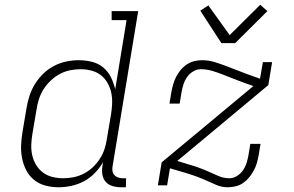

<svg xmlns="http://www.w3.org/2000/svg" viewBox="-20 -782 1240 810"><path d="M227 8Q199 8 172 1Q145 -6 124.5 -22.5Q104 -39 91.5 -62.5Q79 -86 73.5 -113Q68 -140 69 -168.5Q70 -197 75 -226L92 -326Q96 -352 104.5 -378Q113 -404 127.5 -427.5Q142 -451 162.5 -471Q183 -491 208 -504Q233 -517 259.5 -522.5Q286 -528 312 -528Q341 -528 368.5 -521Q396 -514 416 -497Q436 -480 448 -456Q460 -432 466 -405L514 -697H451V-735H563L455 -81Q453 -71 454.5 -61Q456 -51 462 -44Q468 -37 477.5 -33.5Q487 -30 498 -30H512L511 8H491Q472 8 455 3Q438 -2 426.5 -14.5Q415 -27 412 -45Q409 -63 412 -81L415 -98Q401 -74 380.5 -52.5Q360 -31 334.5 -17.5Q309 -4 281.5 2Q254 8 227 8ZM247 -30Q269 -30 291 -34.5Q313 -39 333.5 -49.5Q354 -60 371.5 -76.5Q389 -93 401.5 -112.5Q414 -132 421 -153.5Q428 -175 431 -197L448 -297Q452 -320 453 -344Q454 -368 449.5 -390Q445 -412 434 -431.5Q423 -451 406 -464.5Q389 -478 366.5 -484Q344 -490 320 -490Q298 -490 275.5 -485.5Q253 -481 232.5 -470Q212 -459 194 -442Q176 -425 163.5 -405Q151 -385 144 -363Q137 -341 134 -319L117 -219Q113 -196 112 -172.5Q111 -149 116 -127Q121 -105 132.5 -86Q144 -67 161.5 -54Q179 -41 201 -35.5Q223 -30 247 -30ZM941 8Q916 8 894.5 -1Q873 -10 852.5 -19.5Q832 -29 810 -37Q788 -45 765 -52L697 -72L685 0H646L662 -97L1049 -419L1012 -432Q990 -440 967 -449Q944 -458 921.5 -467Q899 -476 875.5 -483Q852 -490 826 -490Q810 -490 794.5 -480.5Q779 -471 769 -456.5Q759 -442 754 -426Q749 -410 746 -394L738 -345H695L703 -394Q706 -410 710.5 -426Q715 -442 723 -457.5Q731 -473 742 -486.5Q753 -500 768 -510Q783 -520 799.5 -524Q816 -528 832 -528Q859 -528 884 -520.5Q909 -513 932.5 -504Q956 -495 979.5 -486Q1003 -477 1026 -468L1077 -450L1089 -520H1128L1112 -423L728 -103L777 -88Q799 -82 820.5 -74Q842 -66 862 -57Q882 -48 903 -39Q924 -30 948 -30Q964 -30 979.5 -39.5Q995 -49 1005 -63.5Q1015 -78 1020 -94Q1025 -110 1028 -126L1036 -175H1079L1071 -126Q1068 -110 1063.5 -94Q1059 -78 1050.5 -62.5Q1042 -47 1031 -33.5Q1020 -20 1005.5 -10Q991 0 974 4Q957 8 941 8ZM914 -600 825 -737 859 -759 949 -634 1078 -762 1108 -735 972 -600Z"/></svg>

Font: Iosevka Etoile Extralight
Style: Italic
Weight: 200
Italic angle: -9°
Designer: Belleve Invis
Foundry: Belleve Invis
Version: Version 22.1.2; ttfautohint (v1.8.4)